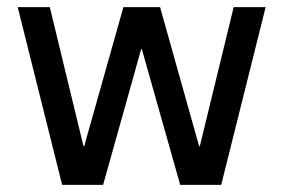

<svg xmlns="http://www.w3.org/2000/svg" viewBox="-20 -520 797 540"><path d="M486.8 0 378.9 -381.8H377L270 0H154.8L29.8 -500H120.1L214.8 -108.9H216.8L327.1 -500H430.2L540 -108.9H542L637.2 -500H727.1L602.1 0Z"/></svg>

Font: Quantico
Style: Regular
Weight: 400
Designer: Matt Desmond
Foundry: MADtype
Version: Version 2.002